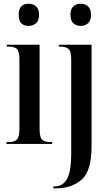

<svg xmlns="http://www.w3.org/2000/svg" viewBox="-20 -778 591 1038"><path d="M135 -638Q158 -638 174.5 -652Q191 -666 191 -698Q191 -730 174.5 -744Q158 -758 135 -758Q81 -758 81 -698Q81 -638 135 -638ZM15 0H262V-10H252Q220 -10 207 -23.5Q194 -37 194 -83V-536H17V-526H29Q59 -526 72 -512.5Q85 -499 85 -454V-84Q85 -38 72 -24Q59 -10 27 -10H15ZM416 -638Q439 -638 455.5 -652Q472 -666 472 -698Q472 -730 455.5 -744Q439 -758 416 -758Q393 -758 377 -744Q361 -730 361 -698Q361 -666 377 -652Q393 -638 416 -638ZM268 240H284Q367 240 421 193.5Q475 147 475 12V-536H298V-526H304Q335 -526 350 -514Q365 -502 365 -456V46Q365 152 341.5 191Q318 230 274 230H268Z"/></svg>

Font: Noto Serif Display Condensed Semi
Style: Regular
Weight: 600
Width: 3
Designer: Monotype Design Team
Foundry: Monotype Imaging Inc.
Version: Version 1.900